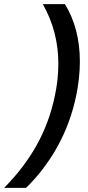

<svg xmlns="http://www.w3.org/2000/svg" viewBox="-76 -734 426 928"><path d="M189 -270Q206 -349 206 -427Q206 -581 131 -714H238Q310 -596 310 -436Q310 -357 292 -270Q264 -138 202 -26Q140 86 50 174H-56Q40 77 101 -32Q162 -141 189 -270Z"/></svg>

Font: Prompt
Style: Italic
Weight: 400
Italic angle: -12°
Designer: Katatrad Team
Foundry: CadsonDemak
Version: Version 1.001